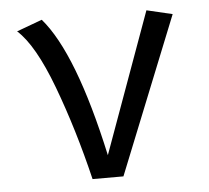

<svg xmlns="http://www.w3.org/2000/svg" viewBox="-44 -585 688 632"><g transform="rotate(-5 300.0 -269.0)"><path d="M237 0Q197 -167 143 -311Q89 -455 32 -506L116 -537Q219 -418 294 -74L462 -538L547 -518L339 0Z"/></g></svg>

Font: Fira Mono
Style: Regular
Weight: 400
Designer: Carrois Corporate & Edenspiekermann AG
Foundry: Carrois Corporate GbR & Edenspiekermann AG
Version: Version 3.206;PS 003.206;hotconv 1.0.70;makeotf.lib2.5.58329